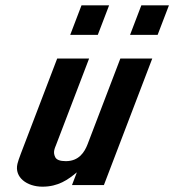

<svg xmlns="http://www.w3.org/2000/svg" viewBox="-20 -696 699 722"><path d="M269 -48 250.7 0H370.7L552.6 -476H432.6L309.5 -154C298.1 -124 276.8 -90 227.6 -90C205.9 -90 192.6 -95 187.7 -105C178.1 -124.4 185.9 -137.9 192 -154L315.1 -476H195.1L58.3 -118C51.9 -101.3 47.7 -88.7 45.6 -80C33.5 -29.1 81.3 6 139.6 6C198.9 6 235.5 -20.1 269 -48ZM469.1 -565H572.8L615.3 -676H511.5ZM244.1 -565H347.8L390.3 -676H286.5Z"/></svg>

Font: Din Kursivschrift
Style: Breit
Weight: 400
Version: Version 1.089